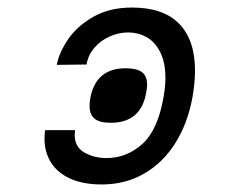

<svg xmlns="http://www.w3.org/2000/svg" viewBox="-20 -520 640 509"><path d="M178 -162.5Q178 -130.5 203.5 -115.8Q229 -101 262.5 -101Q316 -101 357.5 -138.5Q399 -176 414 -265Q418.5 -291.5 418.5 -313.5Q418.5 -355 404.5 -382.2Q390.5 -409.5 368.2 -421.8Q346 -434 320 -434Q294 -434 270 -423Q246 -412 229.8 -392.8Q213.5 -373.5 209.5 -349L130.5 -348Q136.5 -380.5 160.5 -415.8Q184.5 -451 227.5 -475.5Q270.5 -500 330 -500Q413 -500 455 -457Q497 -414 497 -332.5Q497 -300.5 490 -261Q477.5 -193 445 -141Q412.5 -89 362.5 -60Q312.5 -31 250 -31Q199.5 -31 165.5 -46.8Q131.5 -62.5 114.8 -89.8Q98 -117 98 -152Q98 -163 99.5 -175H179Q178 -166 178 -162.5ZM217.5 -239Q217.5 -250 219.5 -260.5Q234.5 -339 313 -339Q342.5 -339 356.2 -328.8Q370 -318.5 370 -295.5Q370 -287.5 367.5 -274Q353.5 -194.5 273.5 -194.5Q244.5 -194.5 231 -205.2Q217.5 -216 217.5 -239Z"/></svg>

Font: JuliaMono ExtraBold
Style: Italic
Weight: 800
Italic angle: -9°
Monospace: yes
Designer: cormullion
Foundry: corm
Version: Version 0.057; ttfautohint (v1.8.4)